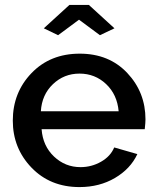

<svg xmlns="http://www.w3.org/2000/svg" viewBox="-20 -750 635 780"><path d="M158 -635 262 -730H341L445 -635L386 -607L301 -670L216 -607ZM303 10Q184 10 108 -69Q32 -148 32 -260Q32 -374 108 -453Q184 -532 304 -532Q423 -532 497 -453.5Q571 -375 571 -265Q571 -252 568 -225H149Q154 -157 199.5 -114Q245 -71 307 -71Q352 -71 390.5 -93Q429 -115 444 -151L538 -124Q510 -64 447 -27Q384 10 303 10ZM146 -298H462Q456 -366 411 -408.5Q366 -451 303 -451Q240 -451 195 -408Q150 -365 146 -298Z"/></svg>

Font: Raleway-v4020 SemiBold
Style: Regular
Weight: 600
Designer: Matt McInerney, Pablo Impallari, Rodrigo Fuenzalida
Foundry: Matt McInerney, Pablo Impallari, Rodrigo Fuenzalida
Version: Version 4.020;PS 004.020;hotconv 1.0.88;makeotf.lib2.5.64775